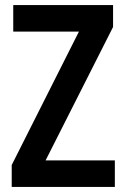

<svg xmlns="http://www.w3.org/2000/svg" viewBox="-20 -734 495 754"><path d="M431 0V-104H159L424 -628V-714H32V-610H290L26 -86V0Z"/></svg>

Font: Noto Sans Armenian Condensed SemiBold
Style: Regular
Weight: 600
Width: 3
Designer: Monotype Design Team
Foundry: Monotype Imaging Inc.
Version: Version 2.008